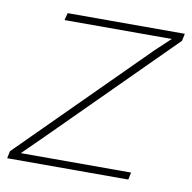

<svg xmlns="http://www.w3.org/2000/svg" viewBox="-78 -563 626 626"><g transform="rotate(10 235.0 -250.0)"><path d="M-15 0 -10 -24 397 -430 446 -476H376H91L97 -500H485L480 -476L97 -94L26 -24H391L386 0Z"/></g></svg>

Font: Work Sans ExtraLight
Style: Italic
Weight: 200
Italic angle: -13°
Designer: Wei Huang
Foundry: Wei Huang
Version: Version 2.012; ttfautohint (v1.8.3)